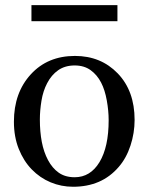

<svg xmlns="http://www.w3.org/2000/svg" viewBox="-20 -713 579 748"><path d="M504.4 -245.6Q504.4 -194.8 488.3 -145.8Q472.2 -96.7 442.4 -62.5Q408.7 -23.4 364.3 -4.4Q319.8 14.6 264.6 14.6Q218.8 14.6 177.2 -2.7Q135.7 -20 103.5 -53.2Q71.8 -85.9 53 -133.1Q34.2 -180.2 34.2 -238.8Q34.2 -351.6 99.9 -423.3Q165.5 -495.1 272 -495.1Q373 -495.1 438.7 -427Q504.4 -358.9 504.4 -245.6ZM403.3 -244.6Q403.3 -281.2 396 -322Q388.7 -362.8 374 -391.1Q358.4 -421.4 333 -439.7Q307.6 -458 271 -458Q233.4 -458 206.8 -439.5Q180.2 -420.9 163.6 -388.7Q147.9 -358.9 141.6 -320.8Q135.3 -282.7 135.3 -247.1Q135.3 -200.2 142.8 -160.4Q150.4 -120.6 167 -89.4Q183.6 -58.1 208.7 -40.3Q233.9 -22.5 271 -22.5Q332 -22.5 367.7 -81.5Q403.3 -140.6 403.3 -244.6ZM437.5 -630.4H102.5V-692.9H437.5Z"/></svg>

Font: UniBurma_GGSerif
Style: Book
Weight: 400
Designer: Victor San Kho Lin (for Burmese only and related typography optimization with it)
Foundry: http://www.unimm.org
Version: 2.0